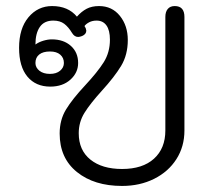

<svg xmlns="http://www.w3.org/2000/svg" viewBox="-20 -604 702 634"><path d="M177 -163Q177 -208 198 -242.5Q219 -277 261 -322Q302 -366 322.5 -398.5Q343 -431 343 -473Q343 -504 331.5 -520Q320 -536 299 -536Q285 -536 274.5 -530.5Q264 -525 259 -518L263 -511L265 -503Q265 -491 251 -485Q243 -482 238 -482Q226 -482 218 -495Q206 -515 192 -525.5Q178 -536 156 -536Q126 -536 111.5 -515Q97 -494 97 -457Q108 -465 123 -469.5Q138 -474 151 -474Q190 -474 214 -452.5Q238 -431 238 -396Q238 -364 212.5 -341Q187 -318 146 -318Q98 -318 70.5 -351Q43 -384 43 -446Q43 -510 74 -547Q105 -584 152 -584Q205 -584 234 -549Q249 -566 266 -575Q283 -584 307 -584Q350 -584 376 -551.5Q402 -519 402 -472Q402 -423 380 -386.5Q358 -350 316 -304Q278 -262 259 -231.5Q240 -201 240 -164Q240 -108 278.5 -77Q317 -46 383 -46Q451 -46 488.5 -80Q526 -114 526 -173V-548Q526 -565 534 -574.5Q542 -584 557 -584Q589 -584 589 -548V-173Q589 -120 562.5 -78.5Q536 -37 489 -13.5Q442 10 383 10Q291 10 234 -36Q177 -82 177 -163ZM191 -396Q191 -413 179 -423.5Q167 -434 145 -434Q122 -434 109.5 -424Q97 -414 97 -396Q97 -381 110 -370.5Q123 -360 145 -360Q166 -360 178.5 -370.5Q191 -381 191 -396Z"/></svg>

Font: Kodchasan Light
Style: Regular
Weight: 300
Version: Version 1.000; ttfautohint (v1.6)